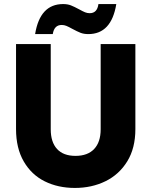

<svg xmlns="http://www.w3.org/2000/svg" viewBox="-20 -919 745 946"><path d="M230 -702V-282Q230 -219 261 -185Q292 -151 352 -151Q412 -151 444 -185Q476 -219 476 -282V-702H647V-283Q647 -189 607 -124Q567 -59 499.5 -26Q432 7 349 7Q266 7 200.5 -25.5Q135 -58 97 -123.5Q59 -189 59 -283V-702ZM153 -751Q177 -899 291 -899Q313 -899 329.5 -892.5Q346 -886 370 -873Q388 -863 399 -858.5Q410 -854 422 -854Q459 -854 465 -899H553Q529 -751 415 -751Q393 -751 376.5 -757.5Q360 -764 336 -777Q318 -787 307 -791.5Q296 -796 284 -796Q247 -796 240 -751Z"/></svg>

Font: MSTAGE
Style: Bold
Weight: 700
Designer: Ninad Kale (Devanagari), Jonny Pinhorn (Latin)
Foundry: Indian Type Foundry
Version: 4.004